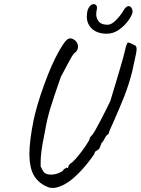

<svg xmlns="http://www.w3.org/2000/svg" viewBox="-20 -866 689 940"><path d="M124 -113Q124 -175 144 -275Q159 -348 195.5 -449.5Q232 -551 270 -618Q292 -656 304 -668Q316 -680 328 -678Q344 -674 353 -662.5Q362 -651 362 -638Q362 -617 342 -604Q334 -595 320 -568.5Q306 -542 302 -535L278 -490Q243 -390 226.5 -336Q210 -282 200 -222Q186 -155 182.5 -123.5Q179 -92 179 -74Q179 -56 179 -51Q182 -45 187 -35.5Q192 -26 196 -21.5Q200 -17 205 -16Q215 -11 230 -11Q257 -11 286 -28Q290 -36 297.5 -40.5Q305 -45 307 -46Q309 -43 310 -43Q313 -43 315 -50V-51Q315 -56 324 -65Q334 -69 357 -96Q380 -123 399.5 -152Q419 -181 419 -187Q419 -192 424.5 -198Q430 -204 432 -206Q439 -213 467.5 -267Q496 -321 520 -371Q535 -420 561.5 -509Q588 -598 593 -623Q595 -636 599 -645Q603 -654 604 -657Q611 -659 625.5 -651.5Q640 -644 644 -642Q649 -636 649 -625Q649 -613 640 -575Q635 -555 627 -515Q611 -452 589 -396Q567 -340 532 -261Q528 -252 523 -241.5Q518 -231 513 -218V-212Q501 -205 494 -191Q491 -186 486.5 -177.5Q482 -169 477 -166Q474 -157 471.5 -151Q469 -145 468 -143Q467 -137 459 -132Q451 -127 449 -126Q445 -124 443 -117Q441 -110 439 -108Q403 -55 358.5 -11.5Q314 32 275 46Q255 54 240 54Q227 54 220 52Q171 34 147.5 -4.5Q124 -43 124 -113ZM405 -786Q405 -794 407 -808Q411 -826 420 -836Q429 -846 439 -846Q446 -846 450.5 -841Q455 -836 455 -827L453 -814Q451 -804 451 -797Q451 -775 464.5 -759.5Q478 -744 510 -745Q527 -746 549 -768.5Q571 -791 583 -812Q596 -836 610 -836Q620 -836 625.5 -824Q631 -812 628 -802Q624 -787 606 -762.5Q588 -738 561 -719.5Q534 -701 503 -701Q457 -701 431 -724.5Q405 -748 405 -786Z"/></svg>

Font: Caveat
Style: Regular
Weight: 400
Designer: Pablo Impallari
Foundry: Pablo Impallari
Version: Version 1.500; ttfautohint (v1.6)